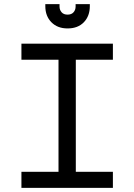

<svg xmlns="http://www.w3.org/2000/svg" viewBox="-20 -912 652 932"><path d="M84 0V-78H264V-622H84V-700H528V-622H348V-78H528V0ZM308 -774Q259 -774 229.5 -804Q200 -834 200 -882V-892H269V-880Q269 -864 279 -852.5Q289 -841 308 -841Q327 -841 337 -852.5Q347 -864 347 -880V-892H416V-882Q416 -834 387 -804Q358 -774 308 -774Z"/></svg>

Font: Space Mono
Style: Regular
Weight: 400
Monospace: yes
Designer: Colophon Foundry + Benjamin Critton
Foundry: Colophon Foundry & Benjamin Critton
Version: Version 1.003; ttfautohint (v1.8.4.7-5d5b)